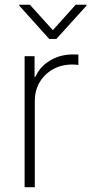

<svg xmlns="http://www.w3.org/2000/svg" viewBox="-20 -780 380 800"><path d="M82.5 0V-545.9H124V-460.4H127.9Q146 -502 188.2 -527.6Q230.5 -553.2 284.2 -553.2Q290 -553.2 295.7 -553Q301.3 -552.7 306.6 -552.7V-509.3Q303.7 -509.8 296.9 -510.5Q290 -511.2 281.7 -511.2Q236.3 -511.2 200.9 -491.5Q165.5 -471.7 145.3 -437.5Q125 -403.3 125 -358.9V0ZM104.5 -760.3 200.2 -654.3 295.4 -760.3H340.3V-756.3L214.8 -617.7H185.1L60.5 -756.3V-760.3Z"/></svg>

Font: Inter Tight ExtraLight
Style: Regular
Weight: 250
Designer: Rasmus Andersson
Foundry: rsms
Version: Version 3.004